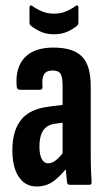

<svg xmlns="http://www.w3.org/2000/svg" viewBox="-20 -670 386 696"><path d="M232.5 0Q224.2 0 222.8 -10.2Q220.8 -26.6 218.8 -52.6Q216.8 -78.5 216.4 -97.9L206.9 -109.5V-358Q206.9 -390.4 199.6 -402.4Q192.2 -414.4 170.2 -414.4Q148.1 -414.4 139.6 -400.5Q131.1 -386.5 134.1 -355.4Q134.9 -344.5 124.2 -344.5H52.2Q41.4 -344.5 40.4 -357.7Q35 -424.4 69.1 -460.9Q103.3 -497.5 173.2 -497.5Q245.1 -497.5 277 -465.3Q308.9 -433.2 308.9 -357.3V-124.7Q308.9 -81.9 309.8 -54.9Q310.6 -27.9 311.9 -11.9Q313.3 0 304.6 0ZM113.1 6Q71.3 6 48.1 -28.8Q24.8 -63.6 24.8 -125.7Q24.8 -195.3 56 -235.2Q87.2 -275.2 159.1 -283.7L215.3 -290.9L214.9 -226.2L179.3 -221.4Q150.5 -217.8 136.7 -197.2Q122.9 -176.7 122.9 -138.9Q122.9 -109.8 131.2 -93.9Q139.4 -78 154.5 -78Q169.1 -78 184.3 -90.4Q199.5 -102.7 221.2 -133.5L228.5 -68.8Q196.2 -27.9 171.1 -11Q145.9 6 113.1 6ZM175.6 -545.8Q147.3 -545.8 126.2 -555.8Q105.1 -565.8 90.9 -577.5Q86.9 -581.5 86.9 -589.3V-642.5Q86.9 -648.6 90 -650Q93.1 -651.4 97.2 -648.3Q114.2 -636.1 133.6 -628.3Q153.1 -620.5 175.6 -620.5Q198.7 -620.5 218 -628.3Q237.4 -636.1 253.9 -648.3Q258.1 -651.4 261.2 -650Q264.3 -648.6 264.3 -642.5V-589.3Q264.3 -581.5 260.3 -577.5Q246.1 -565.2 225 -555.5Q203.9 -545.8 175.6 -545.8Z"/></svg>

Font: Sofia Sans Extra Condensed
Style: Regular
Weight: 400
Designer: Botio Nikoltchev, Ani Petrova
Foundry: lettersoup
Version: Version 4.101